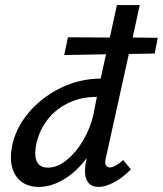

<svg xmlns="http://www.w3.org/2000/svg" viewBox="-20 -731 642 757"><path d="M398 -111Q395 -101 395 -92Q395 -71 414 -71Q433 -71 466 -100L496 -63Q462 -29 428.5 -11.5Q395 6 369 6Q342 6 328.5 -10.5Q315 -27 315 -56Q315 -76 319 -93L322 -108Q282 -54 232 -24Q182 6 133 6Q82 6 52.5 -25.5Q23 -57 23 -111Q23 -132 27 -151Q40 -223 91 -284.5Q142 -346 217.5 -383.5Q293 -421 377 -421L398 -517L233 -514L248 -584L413 -583L441 -711H531L503 -583L602 -582L590 -520L488 -518ZM348 -278 362 -349H361Q297 -349 245.5 -323Q194 -297 162 -252Q130 -207 121 -151Q119 -135 119 -127Q119 -70 169 -70Q206 -70 243.5 -100.5Q281 -131 309 -179.5Q337 -228 348 -278Z"/></svg>

Font: Ysabeau Infant Semibold
Style: Italic
Weight: 600
Italic angle: -12°
Designer: Christian Thalmann (Catharsis Fonts)
Version: Version 0.003